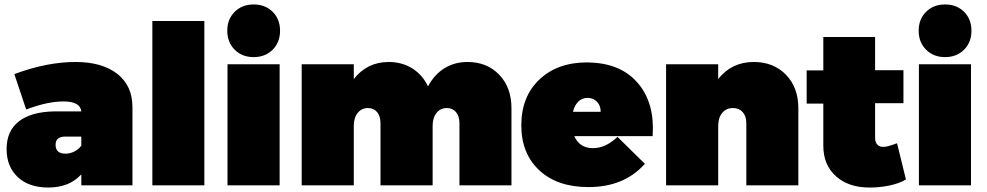

<svg xmlns="http://www.w3.org/2000/svg" viewBox="-20 -837 4455 867"><path d="M9.8 -164.1Q9.8 -246.1 65.7 -289.3Q121.6 -332.5 227.1 -334H347.2Q342.3 -378.9 267.1 -378.9Q195.3 -378.9 103 -344.2L98.1 -342.8L44.9 -502L48.8 -503.9Q193.4 -557.1 320.8 -557.1Q441.4 -557.1 509.8 -503.4Q578.1 -449.7 578.1 -353V0H347.2V-49.8Q293.5 9.8 198.2 9.8Q110.4 9.8 60.1 -37.4Q9.8 -84.5 9.8 -164.1ZM231 -183.1Q231 -143.1 275.9 -143.1Q296.4 -143.1 315.4 -152.6Q334.5 -162.1 347.2 -179.2V-220.2H273.9Q231 -220.2 231 -183.1Z M668 0V-742.2H902.8V0Z M1039.8 -612.5Q1006.3 -646 1006.3 -698.2Q1006.3 -750.5 1039.8 -783.7Q1073.2 -816.9 1125.5 -816.9Q1177.7 -816.9 1211.2 -783.7Q1244.6 -750.5 1244.6 -698.2Q1244.6 -646 1211.2 -612.5Q1177.7 -579.1 1125.5 -579.1Q1073.2 -579.1 1039.8 -612.5ZM1007.3 0V-546.9H1242.7V0Z M1342.3 0V-546.9H1577.6V-480Q1637.7 -557.1 1735.4 -557.1Q1795.4 -557.1 1841.8 -528.1Q1888.2 -499 1912.6 -446.8Q1940.9 -500 1986.6 -528.6Q2032.2 -557.1 2091.3 -557.1Q2179.2 -557.1 2234.4 -499.5Q2289.6 -441.9 2289.6 -348.1V0H2054.7V-280.8Q2054.7 -312.5 2039.1 -330.8Q2023.4 -349.1 1997.6 -349.1Q1968.8 -349.1 1951.2 -327.1Q1933.6 -305.2 1933.6 -268.1V0H1698.2V-280.8Q1698.2 -312.5 1682.9 -330.8Q1667.5 -349.1 1641.6 -349.1Q1612.8 -349.1 1595.2 -327.1Q1577.6 -305.2 1577.6 -268.1V0Z M2334 -271Q2334 -400.4 2415.5 -477.8Q2497.1 -555.2 2631.3 -555.2Q2635.3 -555.2 2643.3 -554.7Q2651.4 -554.2 2655.3 -554.2Q2790 -546.9 2863.3 -458.3Q2936.5 -369.6 2927.2 -226.1V-222.2H2573.2Q2597.7 -168 2657.2 -168Q2713.4 -168 2765.1 -215.8L2768.1 -219.2L2892.1 -97.2L2889.2 -94.2Q2796.4 7.8 2637.2 7.8Q2496.6 7.8 2415.3 -67.9Q2334 -143.6 2334 -271ZM2567.4 -332H2692.4Q2692.9 -359.4 2676 -377.2Q2659.2 -395 2633.3 -395Q2608.4 -395 2591.3 -378.2Q2574.2 -361.3 2567.4 -332Z M2987.8 0V-546.9H3223.1V-480Q3283.7 -557.1 3383.8 -557.1Q3473.1 -557.1 3529.1 -499.5Q3585 -441.9 3585 -348.1V0H3350.1V-280.8Q3350.1 -312.5 3333.7 -330.8Q3317.4 -349.1 3290 -349.1Q3259.3 -349.1 3241.2 -327.1Q3223.1 -305.2 3223.1 -268.1V0Z M3622.6 -369.1V-519H3697.8V-669.9H3931.6V-520H4059.6V-371.1H3931.6V-213.9Q3931.6 -194.3 3942.1 -183.6Q3952.6 -172.9 3970.7 -173.8Q3986.3 -173.8 4024.4 -188L4030.8 -189.9L4070.8 -26.9L4067.9 -24.9Q4040.5 -8.8 3997.3 0.5Q3954.1 9.8 3908.7 9.8Q3813.5 10.7 3755.6 -40.5Q3697.8 -91.8 3697.8 -178.2V-369.1Z M4161.9 -612.5Q4128.4 -646 4128.4 -698.2Q4128.4 -750.5 4161.9 -783.7Q4195.3 -816.9 4247.6 -816.9Q4299.8 -816.9 4333.3 -783.7Q4366.7 -750.5 4366.7 -698.2Q4366.7 -646 4333.3 -612.5Q4299.8 -579.1 4247.6 -579.1Q4195.3 -579.1 4161.9 -612.5ZM4129.4 0V-546.9H4364.7V0Z"/></svg>

Font: Trueno UltraBlack
Style: Regular
Weight: 950
Designer: Julieta Ulanovsky
Foundry: Julieta Ulanovsky
Version: Version 3.001b | FøM Fix